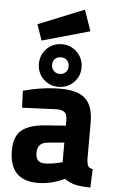

<svg xmlns="http://www.w3.org/2000/svg" viewBox="-63 -996 637 1050"><g transform="rotate(5 255.5 -471.0)"><path d="M107.9 -852.1 359.9 -954.1 399.9 -838.9 138.2 -765.1ZM285.6 -605Q298.3 -618.2 297.9 -638.2Q297.9 -658.2 285.2 -670.9Q272.5 -683.6 252.4 -683.1Q232.4 -683.6 219.7 -670.9Q207 -658.2 207 -638.2Q207 -618.2 220.2 -605Q233.4 -591.8 252.9 -591.8Q272.5 -591.8 285.6 -605ZM168.5 -721.2Q202.1 -754.9 251.5 -754.9Q300.8 -754.9 335 -720.7Q369.1 -686.5 369.1 -637.7Q369.1 -588.4 335 -554.7Q300.8 -521 251.5 -521Q202.1 -521 168.5 -554.7Q134.8 -588.4 134.8 -637.7Q134.8 -687 168.5 -721.2ZM212.9 -97.2Q251 -97.2 295.9 -108.9L311 -112.8V-220.2L220.2 -211.9Q164.1 -207 164.1 -151.9Q164.1 -96.7 212.9 -97.2ZM444.8 -344.2V-136.2Q447.3 -112.3 453.1 -102.5Q459 -92.8 478 -88.9L474.1 12.2Q422.9 11.7 392.6 4.9Q362.3 -2 331.1 -22.9Q259.3 12.2 184.1 12.2Q29.3 12.2 28.8 -151.9Q28.8 -231.9 71.8 -265.6Q114.7 -299.3 204.1 -305.2L311 -313V-344.2Q311 -375 296.9 -386.7Q282.7 -398.4 252 -397.9L64 -390.1L60.1 -482.9Q167 -511.7 263.7 -511.7Q360.4 -511.7 402.3 -472.2Q444.3 -432.1 444.8 -344.2Z"/></g></svg>

Font: TitilliumWeb-Bold
Style: Bold
Weight: 700
Version: Version 1.001;PS 57.000;hotconv 1.0.70;makeotf.lib2.5.55311